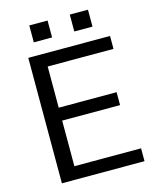

<svg xmlns="http://www.w3.org/2000/svg" viewBox="-129 -966 840 1051"><g transform="rotate(-15 291.5 -440.5)"><path d="M507.3 -331.1H179.2V-72.8H557.1V0H88.9V-710.9H552.2V-637.7H179.2V-404.3H507.3ZM472.7 -785.2H369.6V-880.9H472.7ZM243.7 -785.2H140.1V-880.9H243.7Z"/></g></svg>

Font: Roboto Web
Style: Regular
Weight: 400
Designer: Google
Version: Version 1.200310; 2013